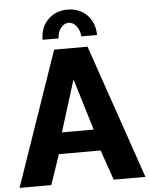

<svg xmlns="http://www.w3.org/2000/svg" viewBox="-60 -963 790 1012"><g transform="rotate(-5 335.0 -457.0)"><path d="M275.9 -767.1H190.9Q190.9 -831.5 231.4 -872.8Q272 -914.1 335 -914.1Q398.4 -914.1 438.7 -872.8Q479 -831.5 479 -767.1H396Q393.1 -800.8 375.7 -822.5Q358.4 -844.2 335 -844.2Q311 -844.2 293.5 -821.5Q275.9 -798.8 275.9 -767.1ZM247.1 -710H423.8L668 0H500L444.8 -159.2H224.1L169.9 0H2ZM418 -272 335 -544.9 250 -272Z"/></g></svg>

Font: Rawline ExtraBold
Style: Regular
Weight: 800
Designer: Matt McInerney, Pablo Impallari, Rodrigo Fuenzalida
Foundry: Matt McInerney, Pablo Impallari, Rodrigo Fuenzalida
Version: Version 4.020;PS 004.020;hotconv 1.0.88;makeotf.lib2.5.64775